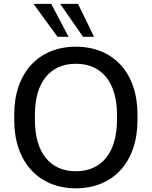

<svg xmlns="http://www.w3.org/2000/svg" viewBox="-20 -972 791 1001"><path d="M375.5 9.8C568.4 9.8 696.8 -125.5 696.8 -345.7V-375C696.8 -593.8 569.3 -728.5 375.5 -728.5C182.1 -728.5 54.2 -593.3 54.2 -375V-345.7C54.2 -126.5 182.6 9.8 375.5 9.8ZM375.5 -79.1C242.2 -79.1 162.1 -175.3 162.1 -345.7V-375C162.1 -544.4 242.2 -639.6 375.5 -639.6C509.3 -639.6 589.8 -543.9 589.8 -375V-345.7C589.8 -175.8 508.8 -79.1 375.5 -79.1ZM470.2 -780.3 386.7 -951.7H293.9L412.6 -780.3ZM337.4 -780.3 247.1 -951.7H154.8L279.8 -780.3Z"/></svg>

Font: Winston
Style: Regular
Weight: 400
Designer: Vernon Adams, Kim Jin-seong, David Berlow, Cristiano Sobral
Foundry: The Winston Project Authors
Version: Version 3.004